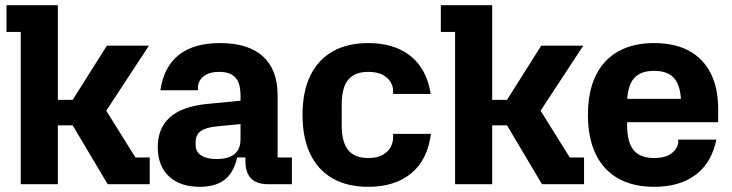

<svg xmlns="http://www.w3.org/2000/svg" viewBox="-20 -710 2821 740"><path d="M60 0V-587H5V-690H203V-325H260L392 -534H554L369 -252L371 -313L502 -103H557V0H395L260 -227H203V0Z M750 10Q674 10 631 -30.5Q588 -71 588 -143Q588 -216 634.5 -257.5Q681 -299 774 -309L907 -322V-232L817 -223Q773 -219 753.5 -204.5Q734 -190 734 -163V-151Q734 -125 755.5 -111Q777 -97 814 -97Q860 -97 883.5 -116Q907 -135 907 -173V-245V-261V-342Q907 -390 887 -411.5Q867 -433 825 -433Q796 -433 778 -424Q760 -415 751.5 -401.5Q743 -388 743 -372V-362H598Q612 -454 670 -499Q728 -544 828 -544Q937 -544 993.5 -492.5Q1050 -441 1050 -343V-103H1105V0H1014Q926 0 926 -88V-103H894Q881 -45 846 -17.5Q811 10 750 10Z M1399 10Q1319 10 1262.5 -22Q1206 -54 1176 -116Q1146 -178 1146 -267Q1146 -357 1176 -418.5Q1206 -480 1262.5 -512Q1319 -544 1399 -544Q1500 -544 1562.5 -494Q1625 -444 1640 -348H1495V-362Q1495 -377 1485.5 -393.5Q1476 -410 1455 -421.5Q1434 -433 1399 -433Q1347 -433 1322 -402.5Q1297 -372 1297 -307V-227Q1297 -162 1322 -131.5Q1347 -101 1399 -101Q1434 -101 1455 -113Q1476 -125 1485.5 -143Q1495 -161 1495 -178V-194H1641Q1628 -94 1565 -42Q1502 10 1399 10Z M1734 0V-587H1679V-690H1877V-325H1934L2066 -534H2228L2043 -252L2045 -313L2176 -103H2231V0H2069L1934 -227H1877V0Z M2501 10Q2420 10 2363 -22Q2306 -54 2276 -116Q2246 -178 2246 -267Q2246 -357 2276 -418.5Q2306 -480 2363 -512Q2420 -544 2501 -544Q2580 -544 2635 -514.5Q2690 -485 2719 -428Q2748 -371 2748 -287V-239H2337V-329H2700L2605 -275V-309Q2605 -376 2580 -406.5Q2555 -437 2501 -437Q2447 -437 2422 -406.5Q2397 -376 2397 -309V-228Q2397 -162 2422 -131.5Q2447 -101 2501 -101Q2536 -101 2556 -111.5Q2576 -122 2585 -136.5Q2594 -151 2594 -162V-172H2741Q2723 -83 2661.5 -36.5Q2600 10 2501 10Z"/></svg>

Font: Mozilla Headline ExtraLight
Style: Regular
Weight: 200
Designer: Studio DRAMA
Foundry: Studio DRAMA
Version: Version 1.000